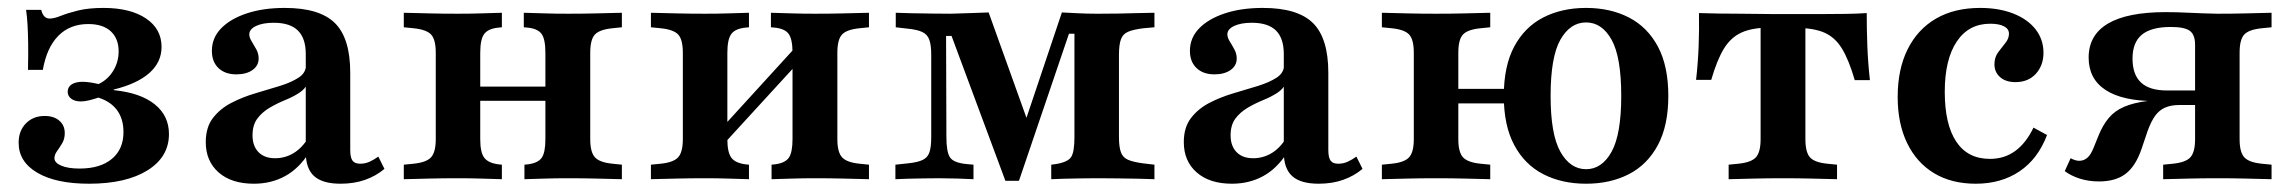

<svg xmlns="http://www.w3.org/2000/svg" viewBox="-20 -448 5729 480"><path d="M202.4 11.3Q120.2 11.3 73.4 -16.1Q26.6 -43.5 26.6 -91.1Q26.6 -121 44.8 -139.5Q62.9 -158.1 91.9 -158.1Q114.5 -158.1 128.2 -146.4Q141.9 -134.7 141.9 -115.3Q141.9 -100.8 135.5 -89.9Q129 -79 122.6 -70.2Q116.1 -61.3 116.1 -52.4Q116.1 -41.1 133.1 -33.9Q150 -26.6 179 -26.6Q230.6 -26.6 259.7 -50.8Q288.7 -75 288.7 -117.7Q288.7 -150.8 272.6 -172.6Q256.5 -194.4 225.8 -204Q214.5 -200 202.8 -197.2Q191.1 -194.4 182.3 -194.4Q166.9 -194.4 158.1 -201.2Q149.2 -208.1 149.2 -218.5Q149.2 -230.6 159.3 -237.1Q169.4 -243.5 186.3 -243.5Q193.5 -243.5 202.8 -242.3Q212.1 -241.1 226.6 -237.9Q250 -249.2 263.3 -271.4Q276.6 -293.5 276.6 -319.4Q276.6 -351.6 256.9 -369.8Q237.1 -387.9 200.8 -387.9Q154.8 -387.9 125.8 -358.5Q96.8 -329 87.1 -273.4H50Q50.8 -312.1 50.4 -339.1Q50 -366.1 48.8 -386.7Q47.6 -407.3 45.2 -423.4H83.1Q85.5 -412.9 90.7 -407.3Q96 -401.6 104 -401.6Q115.3 -401.6 132.3 -408.5Q149.2 -415.3 175.4 -421.8Q201.6 -428.2 238.7 -428.2Q305.6 -428.2 344.8 -402Q383.9 -375.8 383.9 -330.6Q383.9 -292.7 353.6 -265.7Q323.4 -238.7 264.5 -224.2V-222.6Q330.6 -216.1 366.5 -187.5Q402.4 -158.9 402.4 -112.9Q402.4 -55.6 348.8 -22.2Q295.2 11.3 202.4 11.3Z M744.4 -208.1V-312.9Q744.4 -352.4 724.6 -371.8Q704.8 -391.1 664.5 -391.1Q637.1 -391.1 620.2 -383.1Q603.2 -375 603.2 -362.1Q603.2 -354 609.3 -344.4Q615.3 -334.7 621 -324.2Q626.6 -313.7 626.6 -301.6Q626.6 -283.9 611.3 -273Q596 -262.1 571 -262.1Q542.7 -262.1 526.2 -277.8Q509.7 -293.5 509.7 -321Q509.7 -353.2 532.7 -377Q555.6 -400.8 596.8 -414.5Q637.9 -428.2 691.9 -428.2Q779 -428.2 817.3 -390.3Q855.6 -352.4 855.6 -266.1V-208.1ZM614.5 11.3Q558.9 11.3 526.6 -16.9Q494.4 -45.2 494.4 -92.7Q494.4 -129.8 512.5 -153.2Q530.6 -176.6 558.9 -191.1Q587.1 -205.6 619 -214.9Q650.8 -224.2 679.4 -233.1Q708.1 -241.9 726.6 -254Q745.2 -266.1 745.2 -286.3L749.2 -240.3Q743.5 -225.8 727.8 -215.7Q712.1 -205.6 692.3 -197.6Q672.6 -189.5 654 -178.6Q635.5 -167.7 623.4 -151.6Q611.3 -135.5 611.3 -109.7Q611.3 -83.1 626.2 -67.7Q641.1 -52.4 667.7 -52.4Q692.7 -52.4 714.1 -65.3Q735.5 -78.2 751.6 -104.8L752.4 -66.1Q727.4 -26.6 692.7 -7.7Q658.1 11.3 614.5 11.3ZM855.6 -73.4Q855.6 -54 861.3 -46.4Q866.9 -38.7 880.6 -38.7Q892.7 -38.7 903.6 -43.5Q914.5 -48.4 925.8 -56.5L941.1 -25.8Q920.2 -8.1 892.7 1.6Q865.3 11.3 831.5 11.3Q786.3 11.3 765.3 -7.7Q744.4 -26.6 744.4 -66.9V-208.1H855.6Z M1400 -2.4Q1369.4 -2.4 1344.4 -1.6Q1319.4 -0.8 1291.1 0V-36.3L1299.2 -37.1Q1325 -40.3 1334.3 -53.6Q1343.5 -66.9 1343.5 -100V-208.1H1455.6V-100Q1455.6 -67.7 1467.3 -54.8Q1479 -41.9 1511.3 -38.7L1534.7 -36.3V0Q1500.8 -0.8 1469.4 -1.6Q1437.9 -2.4 1400 -2.4ZM1125 -2.4Q1086.3 -2.4 1054.8 -1.6Q1023.4 -0.8 989.5 0V-36.3L1013.7 -38.7Q1046 -41.9 1057.7 -54.8Q1069.4 -67.7 1069.4 -100V-316.1Q1069.4 -349.2 1057.7 -361.7Q1046 -374.2 1013.7 -377.4L989.5 -379.8V-416.1Q1023.4 -415.3 1054.8 -414.5Q1086.3 -413.7 1125 -413.7Q1155.6 -413.7 1181 -414.5Q1206.5 -415.3 1234.7 -416.1V-379.8L1226.6 -379Q1200.8 -376.6 1190.7 -363.3Q1180.6 -350 1180.6 -316.1V-100Q1180.6 -66.9 1190.7 -53.6Q1200.8 -40.3 1226.6 -37.1L1234.7 -36.3V0Q1206.5 -0.8 1181 -1.6Q1155.6 -2.4 1125 -2.4ZM1343.5 -208.1V-316.1Q1343.5 -350 1333.9 -363.3Q1324.2 -376.6 1298.4 -379L1289.5 -379.8V-416.1Q1318.5 -415.3 1344 -414.5Q1369.4 -413.7 1400 -413.7Q1437.9 -413.7 1469.4 -414.5Q1500.8 -415.3 1534.7 -416.1V-379.8L1511.3 -377.4Q1479 -374.2 1467.3 -361.7Q1455.6 -349.2 1455.6 -316.1V-208.1ZM1137.9 -196V-231.5H1387.1V-196Z M2017.7 -2.4Q1987.1 -2.4 1962.1 -1.6Q1937.1 -0.8 1908.9 0V-36.3L1916.9 -37.1Q1942.7 -40.3 1952 -53.6Q1961.3 -66.9 1961.3 -100V-208.1H2073.4V-100Q2073.4 -67.7 2085.1 -54.8Q2096.8 -41.9 2129 -38.7L2152.4 -36.3V0Q2118.5 -0.8 2087.1 -1.6Q2055.6 -2.4 2017.7 -2.4ZM1742.7 -2.4Q1704 -2.4 1672.6 -1.6Q1641.1 -0.8 1607.3 0V-36.3L1631.5 -38.7Q1663.7 -41.9 1675.4 -54.8Q1687.1 -67.7 1687.1 -100V-316.1Q1687.1 -349.2 1675.4 -361.7Q1663.7 -374.2 1631.5 -377.4L1607.3 -379.8V-416.1Q1641.1 -415.3 1672.6 -414.5Q1704 -413.7 1742.7 -413.7Q1773.4 -413.7 1798.8 -414.5Q1824.2 -415.3 1852.4 -416.1V-379.8L1844.4 -379Q1818.5 -376.6 1808.5 -363.3Q1798.4 -350 1798.4 -316.1V-100Q1798.4 -66.9 1808.5 -53.6Q1818.5 -40.3 1844.4 -37.1L1852.4 -36.3V0Q1824.2 -0.8 1798.8 -1.6Q1773.4 -2.4 1742.7 -2.4ZM1961.3 -208.1V-316.1Q1961.3 -350 1951.6 -363.3Q1941.9 -376.6 1916.1 -379L1907.3 -379.8V-416.1Q1936.3 -415.3 1961.7 -414.5Q1987.1 -413.7 2017.7 -413.7Q2055.6 -413.7 2087.1 -414.5Q2118.5 -415.3 2152.4 -416.1V-379.8L2129 -377.4Q2096.8 -374.2 2085.1 -361.7Q2073.4 -349.2 2073.4 -316.1V-208.1ZM1750.8 -46V-91.1L2005.6 -370.2L2006.5 -325Z M2346 -105.6Q2346 -68.5 2354.8 -54.8Q2363.7 -41.1 2396 -37.9L2413.7 -36.3V0Q2399.2 -0.8 2374.2 -1.6Q2349.2 -2.4 2327.4 -2.4Q2309.7 -2.4 2289.1 -2Q2268.5 -1.6 2250 -1.2Q2231.5 -0.8 2218.5 0V-36.3L2248.4 -39.5Q2273.4 -41.9 2286.3 -48Q2299.2 -54 2303.6 -67.3Q2308.1 -80.6 2308.1 -105.6V-310.5Q2308.1 -335.5 2303.2 -348.8Q2298.4 -362.1 2285.5 -368.1Q2272.6 -374.2 2246.8 -376.6L2219.4 -379.8V-416.1Q2235.5 -415.3 2259.3 -414.9Q2283.1 -414.5 2309.3 -414.1Q2335.5 -413.7 2358.9 -413.7H2355.6Q2383.1 -414.5 2407.3 -415.3Q2431.5 -416.1 2451.6 -416.9L2558.1 -120.2L2526.6 -95.2L2634.7 -416.9Q2652.4 -416.1 2674.6 -414.9Q2696.8 -413.7 2721 -413.7H2726.6Q2750 -413.7 2776.2 -414.1Q2802.4 -414.5 2826.2 -415.3Q2850 -416.1 2866.1 -416.1V-379.8L2838.7 -377.4Q2812.9 -374.2 2800 -368.5Q2787.1 -362.9 2782.3 -349.6Q2777.4 -336.3 2777.4 -310.5V-105.6Q2777.4 -80.6 2782.3 -67.3Q2787.1 -54 2800.4 -48.4Q2813.7 -42.7 2838.7 -39.5L2866.1 -36.3V0Q2850 -0.8 2826.2 -1.2Q2802.4 -1.6 2776.2 -2Q2750 -2.4 2726.6 -2.4H2721.8H2720.2Q2701.6 -2.4 2680.6 -2Q2659.7 -1.6 2640.7 -1.2Q2621.8 -0.8 2608.1 0V-36.3L2620.2 -37.9Q2649.2 -42.7 2657.7 -55.2Q2666.1 -67.7 2666.1 -105.6V-363.7H2652.4L2527.4 4H2493.5L2358.9 -358.1H2345.2Z M3189.5 -208.1V-312.9Q3189.5 -352.4 3169.8 -371.8Q3150 -391.1 3109.7 -391.1Q3082.3 -391.1 3065.3 -383.1Q3048.4 -375 3048.4 -362.1Q3048.4 -354 3054.4 -344.4Q3060.5 -334.7 3066.1 -324.2Q3071.8 -313.7 3071.8 -301.6Q3071.8 -283.9 3056.5 -273Q3041.1 -262.1 3016.1 -262.1Q2987.9 -262.1 2971.4 -277.8Q2954.8 -293.5 2954.8 -321Q2954.8 -353.2 2977.8 -377Q3000.8 -400.8 3041.9 -414.5Q3083.1 -428.2 3137.1 -428.2Q3224.2 -428.2 3262.5 -390.3Q3300.8 -352.4 3300.8 -266.1V-208.1ZM3059.7 11.3Q3004 11.3 2971.8 -16.9Q2939.5 -45.2 2939.5 -92.7Q2939.5 -129.8 2957.7 -153.2Q2975.8 -176.6 3004 -191.1Q3032.3 -205.6 3064.1 -214.9Q3096 -224.2 3124.6 -233.1Q3153.2 -241.9 3171.8 -254Q3190.3 -266.1 3190.3 -286.3L3194.4 -240.3Q3188.7 -225.8 3173 -215.7Q3157.3 -205.6 3137.5 -197.6Q3117.7 -189.5 3099.2 -178.6Q3080.6 -167.7 3068.5 -151.6Q3056.5 -135.5 3056.5 -109.7Q3056.5 -83.1 3071.4 -67.7Q3086.3 -52.4 3112.9 -52.4Q3137.9 -52.4 3159.3 -65.3Q3180.6 -78.2 3196.8 -104.8L3197.6 -66.1Q3172.6 -26.6 3137.9 -7.7Q3103.2 11.3 3059.7 11.3ZM3300.8 -73.4Q3300.8 -54 3306.5 -46.4Q3312.1 -38.7 3325.8 -38.7Q3337.9 -38.7 3348.8 -43.5Q3359.7 -48.4 3371 -56.5L3386.3 -25.8Q3365.3 -8.1 3337.9 1.6Q3310.5 11.3 3276.6 11.3Q3231.5 11.3 3210.5 -7.7Q3189.5 -26.6 3189.5 -66.9V-208.1H3300.8Z M3514.5 -208.1V-316.1Q3514.5 -349.2 3502.8 -361.7Q3491.1 -374.2 3458.9 -377.4L3434.7 -379.8V-416.1Q3468.5 -415.3 3500 -414.5Q3531.5 -413.7 3570.2 -413.7Q3608.9 -413.7 3640.3 -414.5Q3671.8 -415.3 3705.6 -416.1V-379.8L3681.5 -377.4Q3649.2 -374.2 3637.5 -361.7Q3625.8 -349.2 3625.8 -316.1V-208.1ZM3570.2 -2.4Q3531.5 -2.4 3500 -1.6Q3468.5 -0.8 3434.7 0V-36.3L3458.9 -38.7Q3491.1 -41.9 3502.8 -54.8Q3514.5 -67.7 3514.5 -100V-208.1H3625.8V-100Q3625.8 -67.7 3637.5 -54.8Q3649.2 -41.9 3681.5 -38.7L3705.6 -36.3V0Q3671.8 -0.8 3640.3 -1.6Q3608.9 -2.4 3570.2 -2.4ZM3945.2 11.3Q3884.7 11.3 3838.3 -12.5Q3791.9 -36.3 3765.7 -85.1Q3739.5 -133.9 3739.5 -208.1Q3739.5 -283.1 3765.7 -331.9Q3791.9 -380.6 3838.3 -404.4Q3884.7 -428.2 3945.2 -428.2Q4005.6 -428.2 4052 -404.4Q4098.4 -380.6 4124.6 -331.9Q4150.8 -283.1 4150.8 -208.1Q4150.8 -133.9 4124.6 -85.1Q4098.4 -36.3 4052 -12.5Q4005.6 11.3 3945.2 11.3ZM3575.8 -189.5V-225.8H3792.7V-189.5ZM3945.2 -25Q3984.7 -25 4008.9 -68.5Q4033.1 -112.1 4033.1 -208.1Q4033.1 -305.6 4008.9 -348.8Q3984.7 -391.9 3945.2 -391.9Q3905.6 -391.9 3881 -348.8Q3856.5 -305.6 3856.5 -208.1Q3856.5 -112.1 3881 -68.5Q3905.6 -25 3945.2 -25Z M4437.1 -2.4Q4399.2 -2.4 4367.7 -1.6Q4336.3 -0.8 4301.6 0V-36.3L4325.8 -38.7Q4358.1 -41.9 4369.8 -54.8Q4381.5 -67.7 4381.5 -100V-208.1H4493.5V-100Q4493.5 -67.7 4504.8 -54.8Q4516.1 -41.9 4548.4 -38.7L4572.6 -36.3V0Q4538.7 -0.8 4507.3 -1.6Q4475.8 -2.4 4437.1 -2.4ZM4405.6 -379Q4361.3 -379 4334.3 -366.9Q4307.3 -354.8 4289.9 -326.6Q4272.6 -298.4 4258.1 -248.4H4220.2Q4225 -291.1 4226.6 -332.7Q4228.2 -374.2 4227.4 -415.3Q4253.2 -414.5 4279.4 -414.1Q4305.6 -413.7 4331.5 -413.7L4405.6 -412.9H4469.4H4543.5Q4569.4 -412.9 4595.6 -413.3Q4621.8 -413.7 4646.8 -415.3Q4646.8 -373.4 4648.4 -331.9Q4650 -290.3 4654.8 -247.6H4616.9Q4602.4 -297.6 4585.1 -326.2Q4567.7 -354.8 4540.7 -366.5Q4513.7 -378.2 4469.4 -378.2ZM4381.5 -208.1V-388.7H4493.5V-208.1Z M4919.4 11.3Q4858.9 11.3 4815.3 -14.9Q4771.8 -41.1 4748 -89.9Q4724.2 -138.7 4724.2 -205.6Q4724.2 -275 4749.2 -325Q4774.2 -375 4820.2 -401.6Q4866.1 -428.2 4930.6 -428.2Q4977.4 -428.2 5013.3 -414.1Q5049.2 -400 5069 -374.6Q5088.7 -349.2 5088.7 -316.1Q5088.7 -284.7 5069.8 -263.7Q5050.8 -242.7 5018.5 -242.7Q4994.4 -242.7 4980.2 -255.2Q4966.1 -267.7 4966.1 -287.1Q4966.1 -304.8 4975.4 -317.3Q4984.7 -329.8 4993.5 -340.7Q5002.4 -351.6 5002.4 -363.7Q5002.4 -375.8 4989.9 -382.3Q4977.4 -388.7 4955.6 -388.7Q4901.6 -388.7 4871.8 -344Q4841.9 -299.2 4841.9 -218.5Q4841.9 -137.1 4870.6 -94Q4899.2 -50.8 4954.8 -50.8Q4991.1 -50.8 5018.1 -70.6Q5045.2 -90.3 5063.7 -129L5097.6 -110.5Q5075 -50.8 5029 -19.8Q4983.1 11.3 4919.4 11.3Z M5523.4 -2.4Q5485.5 -2.4 5454 -1.6Q5422.6 -0.8 5387.9 0V-36.3L5412.1 -38.7Q5444.4 -41.9 5456 -54.8Q5467.7 -67.7 5467.7 -100V-336.3Q5467.7 -361.3 5454.4 -371Q5441.1 -380.6 5407.3 -380.6Q5358.1 -380.6 5334.7 -361.3Q5311.3 -341.9 5311.3 -301.6Q5311.3 -261.3 5332.7 -241.5Q5354 -221.8 5397.6 -221.8H5501.6V-195.2H5369.4Q5286.3 -195.2 5244 -223Q5201.6 -250.8 5201.6 -304Q5201.6 -360.5 5250 -389.1Q5298.4 -417.7 5394.4 -417.7Q5421 -417.7 5453.2 -416.1Q5485.5 -414.5 5523.4 -413.7Q5562.1 -413.7 5593.5 -414.5Q5625 -415.3 5658.9 -416.1V-379.8L5634.7 -377.4Q5602.4 -374.2 5590.7 -361.7Q5579 -349.2 5579 -316.1V-100Q5579 -67.7 5590.7 -54.8Q5602.4 -41.9 5634.7 -38.7L5658.9 -36.3V0Q5625 -0.8 5593.5 -1.6Q5562.1 -2.4 5523.4 -2.4ZM5227.4 5.6Q5202.4 5.6 5180.2 -1.2Q5158.1 -8.1 5141.9 -20.2L5156.5 -52.4Q5168.5 -46 5178.2 -46Q5189.5 -46 5198.4 -53.6Q5207.3 -61.3 5214.5 -79.8L5226.6 -109.7Q5237.1 -135.5 5252 -153.2Q5266.9 -171 5290.3 -181Q5313.7 -191.1 5348.8 -195.6Q5383.9 -200 5434.7 -200H5500.8V-185.5H5429Q5407.3 -185.5 5392.7 -179Q5378.2 -172.6 5368.1 -158.9Q5358.1 -145.2 5349.2 -121L5333.9 -75.8Q5319.4 -33.1 5294.4 -13.7Q5269.4 5.6 5227.4 5.6Z"/></svg>

Font: Playfair 9pt
Style: Bold
Weight: 700
Designer: Claus Eggers Sørensen
Foundry: Claus Eggers Sørensen
Version: Version 2.203